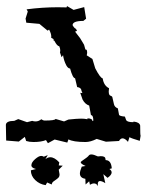

<svg xmlns="http://www.w3.org/2000/svg" viewBox="-21 -467 488 638"><path d="M-0.5 0 -1.5 -52.2Q-0.5 -65.4 26.4 -65.4L39.6 -71.3L68.8 -61L85.9 -65.4Q91.3 -63.5 97.2 -63.5Q107.4 -63.5 116.2 -70.8Q122.6 -66.4 126.5 -66.4Q162.1 -66.4 163.6 -71.8L191.9 -63.5L206.5 -69.8Q235.4 -72.8 248.5 -72.8Q259.3 -72.8 269.5 -70.8V-73.7Q286.1 -73.7 286.1 -64.5L289.1 -65.9Q289.1 -84.5 281.2 -84.5L275.4 -116.2Q261.7 -120.6 253.4 -136.2L245.6 -158.7L252.9 -157.7L250 -164.6Q249 -176.3 235.4 -177.7L228.5 -207Q220.7 -207 211.9 -239.3Q205.1 -239.3 199.2 -250Q190.9 -266.1 188.5 -283.7L183.6 -276.9L178.2 -293Q179.2 -295.9 179.2 -299.8Q179.2 -306.2 175.8 -313.5Q168.9 -313.5 159.7 -331.5Q156.7 -331.5 156.7 -334L157.2 -336.9L148.9 -341.8L149.4 -345.2Q149.4 -355.5 142.1 -368.7L137.2 -365.2L109.9 -387.7L66.4 -391.6L64 -405.3L71.3 -428.7L67.4 -436Q120.1 -442.9 170.4 -442.9L200.2 -442.4L201.7 -446.8L223.6 -434.1L258.8 -443.4L265.1 -404.8L255.9 -397.5Q220.2 -397.5 220.2 -383.3Q225.6 -373.5 231.4 -371.1L234.9 -364.7L228.5 -361.8L245.1 -340.3L258.3 -318.4L262.7 -302.7L267.1 -301.3Q268.6 -296.9 268.6 -292.5Q268.6 -288.1 267.1 -283.2L286.1 -271L295.4 -240.2Q312 -208 320.3 -206.5Q323.7 -182.6 341.3 -173.8L340.3 -163.1Q340.3 -156.2 342 -152.8Q343.8 -149.4 346.9 -148.7Q350.1 -147.9 352.1 -145Q355.5 -130.4 357.7 -120.6Q359.9 -110.8 370.6 -106.9L374.5 -85.9Q375.5 -81.1 394 -79.6L398.4 -67.4Q402.8 -61 421.9 -61L422.9 -63Q442.4 -61 444.8 -49.8Q444.8 -16.6 446.3 -16.1L443.4 1Q415 -7.3 409.2 -11.2L404.3 4.4Q394.5 -7.3 386.2 -7.3Q379.4 -7.3 374.5 1.5L331.1 3.9L300.3 -5.4Q279.8 4.9 263.2 4.9Q222.2 4.9 206.5 -3.9L202.6 6.8L160.6 -3.4L138.2 8.8L131.8 -1.5Q116.2 4.9 90.3 4.9Q76.7 4.9 65.9 1.5L61.5 -12.2L41.5 3.4ZM130.7 148.2Q110.9 145.5 96.2 131.5Q81.5 117.4 81.5 99L98.6 94.6Q83.3 91.1 83.3 82.3Q83.3 72.6 95.6 61.8Q107.9 51.1 115.8 51.1Q120.6 51.1 124.6 53.7L137.7 48.4L129.8 62Q137.7 55.5 146.1 55.5Q160.2 55.5 176 72.6L174.2 82.7L187.4 83.6L174.2 96.8L176.9 112.1Q176.9 119.6 173.1 123.4Q169.4 127.1 164.8 130.2Q160.2 133.2 156 136.5Q151.8 139.8 150.9 146L135.6 139.4ZM304.7 151.7Q299.9 142.5 291.6 142.5Q285 142.5 277.9 146.9L275.3 135.4L263.4 146L262.6 127.1Q244.5 124.5 244.5 109.1Q244.5 101.6 250.7 86.7L263.4 84.5Q247.2 77.4 247.2 72.2Q247.2 70.8 250.7 68.2Q270.9 54.6 273.5 50.4Q276.2 46.2 282.8 46.2Q290.2 46.2 304.3 52.8L314 51.9Q329.4 51.9 329.4 61.6L330.2 65.1Q348.3 65.1 350.4 92.4L342.5 94.6Q350 99.8 350 106Q350 114.3 336.4 124L322.3 111.7L328.9 141.6Q317.9 134.6 311.3 134.6Q303.9 134.6 303.9 144.7Z"/></svg>

Font: Truetypewriter PolyglOTT
Style: Regular
Weight: 400
Designer: Sergey Beatoff a.k.a. Sam_T
Version: Version 3.76